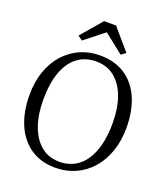

<svg xmlns="http://www.w3.org/2000/svg" viewBox="-171 -1080 1053 1210"><g transform="rotate(20 356.0 -475.0)"><path d="M349 11Q246 12.5 175.5 -35.8Q105 -84 69 -169.5Q33 -255 33 -365.5Q33 -455 58.5 -526.2Q84 -597.5 129.8 -647.8Q175.5 -698 236 -724.5Q296.5 -751 366 -751Q467 -751 536.5 -705Q606 -659 642.2 -575Q678.5 -491 678.5 -378.5Q678.5 -290 653.2 -218.5Q628 -147 583 -96Q538 -45 478.2 -17.8Q418.5 9.5 349 11ZM354 -33Q423.5 -33 475.8 -71.5Q528 -110 557.2 -187Q586.5 -264 586.5 -378.5Q586.5 -475 560 -549Q533.5 -623 482.2 -665Q431 -707 357 -707Q287.5 -707 235.2 -669.5Q183 -632 154 -556.2Q125 -480.5 125 -365.5Q125 -268 151.5 -193Q178 -118 229 -75.5Q280 -33 354 -33ZM226 -799.5 195.5 -822 316 -962.5H396L516.5 -822L486 -799.5L356 -902.5Z"/></g></svg>

Font: Merriweather 36pt Light
Style: Regular
Weight: 300
Designer: Eben Sorkin
Foundry: Eben Sorkin
Version: Version 2.100